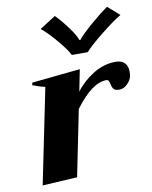

<svg xmlns="http://www.w3.org/2000/svg" viewBox="-88 -848 732 924"><g transform="rotate(-10 278.0 -386.5)"><path d="M166 -733 244 -783Q271 -756 301.5 -715Q332 -674 341 -648H345Q367 -675 414.5 -716Q462 -757 499 -783L556 -733Q518 -711 454.5 -660Q391 -609 370 -584H292Q281 -609 238 -660Q195 -711 166 -733ZM552 -458Q552 -442 550 -434Q546 -415 528 -397.5Q510 -380 489 -380Q468 -380 461 -389Q454 -398 451 -415Q448 -426 445 -431Q442 -436 435 -436Q364 -436 280 -322L215 0L45 10L140 -455Q111 -461 79 -474L82 -486L318 -510L297 -404Q330 -449 382.5 -482Q435 -515 493 -515Q523 -515 537.5 -499.5Q552 -484 552 -458Z"/></g></svg>

Font: Trirong ExtraBold
Style: Italic
Weight: 800
Italic angle: -12°
Designer: Katatrad Team
Foundry: CadsonDemak
Version: Version 1.001